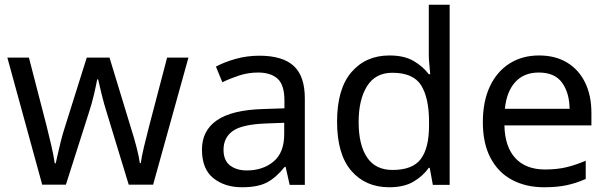

<svg xmlns="http://www.w3.org/2000/svg" viewBox="-20 -780 2566 810"><path d="M431 -303Q418 -344 408.5 -383.5Q399 -423 394 -445H390Q386 -423 377 -383.5Q368 -344 354 -302L258 -1H158L11 -537H102L176 -251Q187 -208 197 -164Q207 -120 211 -91H215Q219 -108 224.5 -133Q230 -158 237 -185.5Q244 -213 251 -235L346 -537H442L534 -235Q545 -201 555.5 -161Q566 -121 570 -92H574Q577 -117 587.5 -161Q598 -205 610 -251L685 -537H775L626 -1H523Z M1074 -545Q1172 -545 1219 -502Q1266 -459 1266 -365V0H1202L1185 -76H1181Q1146 -32 1107.5 -11Q1069 10 1001 10Q928 10 880 -28.5Q832 -67 832 -149Q832 -229 895 -272.5Q958 -316 1089 -320L1180 -323V-355Q1180 -422 1151 -448Q1122 -474 1069 -474Q1027 -474 989 -461.5Q951 -449 918 -433L891 -499Q926 -518 974 -531.5Q1022 -545 1074 -545ZM1100 -259Q1000 -255 961.5 -227Q923 -199 923 -148Q923 -103 950.5 -82Q978 -61 1021 -61Q1089 -61 1134 -98.5Q1179 -136 1179 -214V-262Z M1622 10Q1522 10 1462 -59.5Q1402 -129 1402 -267Q1402 -405 1462.5 -475.5Q1523 -546 1623 -546Q1685 -546 1724.5 -523Q1764 -500 1789 -467H1795Q1794 -480 1791.5 -505.5Q1789 -531 1789 -546V-760H1877V0H1806L1793 -72H1789Q1765 -38 1725 -14Q1685 10 1622 10ZM1636 -63Q1721 -63 1755.5 -109.5Q1790 -156 1790 -250V-266Q1790 -366 1757 -419.5Q1724 -473 1635 -473Q1564 -473 1528.5 -416.5Q1493 -360 1493 -265Q1493 -169 1528.5 -116Q1564 -63 1636 -63Z M2254 -546Q2323 -546 2372.5 -516Q2422 -486 2448.5 -431.5Q2475 -377 2475 -304V-251H2108Q2110 -160 2154.5 -112.5Q2199 -65 2279 -65Q2330 -65 2369.5 -74.5Q2409 -84 2451 -102V-25Q2410 -7 2370 1.5Q2330 10 2275 10Q2199 10 2140.5 -21Q2082 -52 2049.5 -113.5Q2017 -175 2017 -264Q2017 -352 2046.5 -415Q2076 -478 2129.5 -512Q2183 -546 2254 -546ZM2253 -474Q2190 -474 2153.5 -433.5Q2117 -393 2110 -321H2383Q2382 -389 2351 -431.5Q2320 -474 2253 -474Z"/></svg>

Font: Noto Sans Mayan Numerals
Style: Regular
Weight: 400
Designer: Monotype Design Team
Foundry: Monotype Imaging Inc.
Version: Version 2.001; ttfautohint (v1.8.4.7-5d5b)